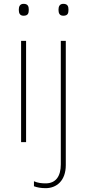

<svg xmlns="http://www.w3.org/2000/svg" viewBox="-20 -741 454 1001"><path d="M103 -721C83 -721 78 -706 78 -690C78 -673 83 -659 103 -659C127 -659 130 -673 130 -690C130 -706 127 -721 103 -721ZM285 -690C285 -673 290 -659 310 -659C334 -659 337 -673 337 -690C337 -706 334 -721 310 -721C290 -721 285 -706 285 -690ZM116 -528H90V0H116ZM218 240C275 240 323 201 323 120V-528H297V116C297 178 271 215 218 215C198 215 177 213 157 204V230C173 236 193 240 218 240Z"/></svg>

Font: Noto Sans Gurmukhi UI Thin
Style: Regular
Weight: 100
Designer: Jelle Bosma - Monotype Design Team
Foundry: Monotype Imaging Inc.
Version: Version 2.004